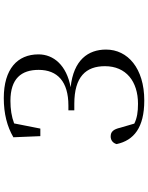

<svg xmlns="http://www.w3.org/2000/svg" viewBox="99 -884 801 1040"><g transform="rotate(-90 500.0 -364.5)"><path d="M475 16C650 16 751 -74 751 -191C751 -288 695 -367 547 -383C666 -405 725 -475 725 -557C725 -671 646 -745 488 -745C404 -745 334 -727 276 -693L282 -547H323L351 -689C388 -703 428 -709 473 -709C594 -709 641 -650 641 -556C641 -454 577 -395 448 -395H422V-363H457C604 -363 661 -300 661 -197C661 -83 579 -18 457 -18C414 -18 380 -23 350 -38L328 -113C319 -152 306 -166 280 -166C261 -166 245 -155 239 -134C259 -40 329 16 475 16Z"/></g></svg>

Font: Harano Aji Mincho K1
Style: Regular
Weight: 400
Foundry: Masamichi Hosoda
Version: HaranoAjiMinchoK1-Regular version 20230610;ttx 4.39.4